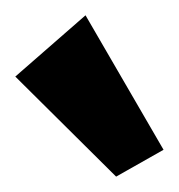

<svg xmlns="http://www.w3.org/2000/svg" viewBox="-20 -811 234 251"><path d="M0 -710.9 91.8 -791 193.8 -615.2 131.8 -580.1Z"/></svg>

Font: Preahvihear
Style: Regular
Weight: 400
Designer: Danh Hong
Version: Version 8.002; ttfautohint (v1.8.3)